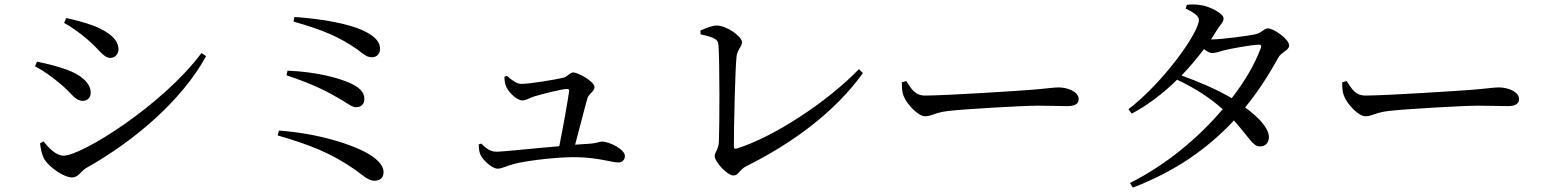

<svg xmlns="http://www.w3.org/2000/svg" viewBox="-20 -802 7020 872"><path d="M271 -698C301 -682 341 -654 377 -623C430 -579 449 -539 482 -539C503 -539 518 -557 518 -578C518 -621 479 -654 411 -683C363 -701 317 -712 281 -720ZM895 -561C717 -323 351 -95 269 -95C234 -95 202 -130 177 -160L162 -151C163 -133 171 -94 184 -75C208 -39 272 4 307 4C336 4 347 -24 370 -38C591 -162 806 -346 916 -547ZM139 -501C178 -480 213 -456 253 -422C303 -382 320 -344 356 -344C381 -344 392 -363 392 -381C392 -426 346 -463 282 -486C234 -503 196 -512 148 -522Z M1706 -579C1706 -610 1688 -635 1630 -663C1564 -694 1447 -716 1317 -725L1313 -704C1448 -666 1523 -633 1602 -578C1633 -555 1646 -541 1671 -542C1693 -542 1706 -561 1706 -579ZM1286 -481 1281 -460C1409 -418 1478 -380 1535 -346C1565 -327 1581 -315 1598 -315C1622 -315 1635 -332 1635 -352C1635 -385 1610 -407 1569 -425C1518 -448 1417 -476 1286 -481ZM1247 -209 1241 -187C1384 -145 1479 -110 1593 -31C1629 -4 1655 19 1680 19C1711 19 1722 1 1722 -21C1722 -46 1701 -73 1662 -98C1582 -148 1417 -197 1247 -209Z M2154 -146C2155 -122 2157 -110 2163 -97C2173 -76 2214 -36 2240 -36C2260 -36 2282 -49 2316 -58C2386 -75 2524 -90 2603 -88C2697 -86 2762 -64 2788 -64C2806 -64 2818 -76 2818 -94C2818 -123 2749 -159 2713 -159C2702 -159 2692 -151 2653 -149L2592 -145C2612 -218 2637 -319 2648 -356C2654 -377 2680 -386 2680 -407C2680 -431 2606 -473 2583 -473C2568 -473 2555 -452 2539 -449C2500 -440 2387 -421 2347 -421C2327 -421 2301 -440 2282 -458L2271 -453C2271 -438 2273 -420 2280 -406C2293 -379 2329 -346 2352 -346C2370 -346 2382 -356 2403 -363C2438 -374 2533 -398 2555 -398C2562 -398 2565 -396 2565 -389C2560 -353 2538 -225 2520 -138C2400 -128 2265 -113 2235 -113C2206 -113 2185 -130 2166 -150Z M3161 -663 3162 -646C3233 -631 3242 -619 3243 -597C3249 -522 3248 -228 3245 -159C3244 -125 3226 -110 3226 -93C3226 -67 3283 -5 3311 -5C3335 -5 3336 -30 3369 -47C3583 -153 3775 -297 3899 -470L3881 -488C3740 -342 3498 -181 3325 -127C3316 -125 3313 -128 3313 -138C3313 -231 3319 -490 3325 -544C3328 -576 3350 -591 3350 -610C3350 -636 3281 -686 3235 -686C3214 -686 3185 -674 3161 -663Z M4096 -434 4076 -428C4076 -407 4076 -386 4084 -366C4099 -328 4150 -274 4181 -274C4213 -274 4225 -291 4287 -298C4362 -307 4627 -322 4693 -322C4757 -322 4792 -320 4828 -320C4864 -320 4879 -332 4879 -352C4879 -384 4832 -405 4787 -405C4762 -405 4729 -399 4662 -394C4612 -390 4275 -368 4181 -368C4136 -368 4119 -398 4096 -434Z M5112 29 5125 50C5316 -23 5464 -126 5584 -255C5654 -177 5670 -136 5703 -137C5728 -137 5743 -154 5743 -181C5741 -223 5694 -271 5635 -314C5692 -384 5741 -459 5786 -541C5799 -565 5835 -574 5835 -595C5835 -625 5764 -673 5739 -673C5720 -673 5711 -653 5684 -647C5657 -640 5528 -623 5484 -623H5480L5508 -667C5523 -692 5537 -700 5537 -719C5537 -739 5480 -772 5432 -779C5407 -783 5388 -782 5370 -780L5365 -763C5399 -747 5425 -730 5425 -712C5425 -652 5259 -423 5105 -306L5120 -286C5194 -325 5264 -379 5326 -440C5404 -403 5473 -360 5533 -306C5423 -176 5276 -53 5112 29ZM5346 -459C5383 -497 5417 -538 5448 -579C5462 -568 5476 -561 5485 -561C5501 -561 5520 -568 5541 -574C5574 -582 5663 -598 5695 -599C5706 -600 5711 -596 5706 -583C5679 -511 5634 -433 5574 -356C5509 -395 5422 -432 5346 -459Z M6096 -434 6076 -428C6076 -407 6076 -386 6084 -366C6099 -328 6150 -274 6181 -274C6213 -274 6225 -291 6287 -298C6362 -307 6627 -322 6693 -322C6757 -322 6792 -320 6828 -320C6864 -320 6879 -332 6879 -352C6879 -384 6832 -405 6787 -405C6762 -405 6729 -399 6662 -394C6612 -390 6275 -368 6181 -368C6136 -368 6119 -398 6096 -434Z"/></svg>

Font: Noto Serif HK Medium
Style: Regular
Weight: 500
Designer: Ryoko NISHIZUKA 西塚涼子 (kana & ideographs); Frank Grießhammer (Latin, Greek & Cyrillic); Wenlong ZHANG 张文龙 (bopomofo); San
Foundry: Adobe
Version: Version 2.001;hotconv 1.1.0;makeotfexe 2.6.0